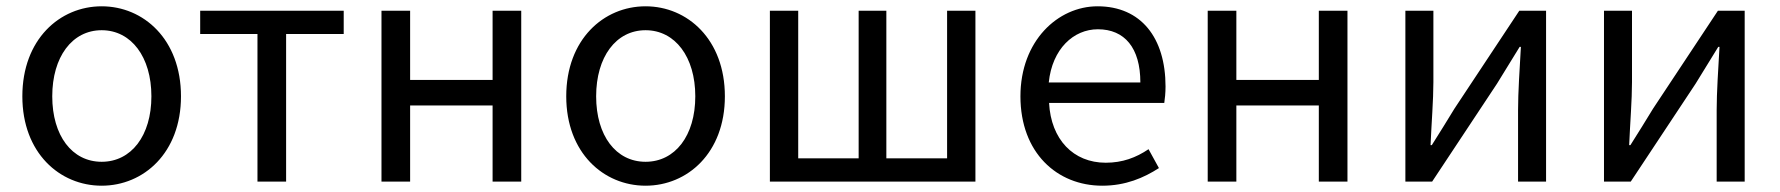

<svg xmlns="http://www.w3.org/2000/svg" viewBox="-20 -577 5655 610"><path d="M303 13C436 13 555 -91 555 -271C555 -452 436 -557 303 -557C170 -557 51 -452 51 -271C51 -91 170 13 303 13ZM303 -63C209 -63 146 -146 146 -271C146 -396 209 -481 303 -481C397 -481 461 -396 461 -271C461 -146 397 -63 303 -63Z M798 0H889V-469H1072V-543H616V-469H798Z M1192 0H1283V-242H1545V0H1636V-543H1545V-323H1283V-543H1192Z M2031 13C2164 13 2283 -91 2283 -271C2283 -452 2164 -557 2031 -557C1898 -557 1779 -452 1779 -271C1779 -91 1898 13 2031 13ZM2031 -63C1937 -63 1874 -146 1874 -271C1874 -396 1937 -481 2031 -481C2125 -481 2189 -396 2189 -271C2189 -146 2125 -63 2031 -63Z M2426 0H3079V-543H2989V-74H2796V-543H2708V-74H2516V-543H2426Z M3482 13C3556 13 3614 -12 3662 -43L3629 -103C3589 -76 3546 -60 3493 -60C3390 -60 3319 -134 3313 -250H3679C3681 -263 3683 -282 3683 -302C3683 -457 3605 -557 3467 -557C3341 -557 3222 -447 3222 -271C3222 -92 3338 13 3482 13ZM3312 -315C3323 -422 3391 -484 3468 -484C3553 -484 3603 -425 3603 -315Z M3817 0H3908V-242H4170V0H4261V-543H4170V-323H3908V-543H3817Z M4445 0H4530L4736 -311C4756 -344 4787 -394 4808 -428H4812C4808 -357 4803 -284 4803 -227V0H4892V-543H4807L4601 -232C4581 -199 4550 -149 4529 -116H4525C4528 -186 4534 -259 4534 -316V-543H4445Z M5076 0H5161L5367 -311C5387 -344 5418 -394 5439 -428H5443C5439 -357 5434 -284 5434 -227V0H5523V-543H5438L5232 -232C5212 -199 5181 -149 5160 -116H5156C5159 -186 5165 -259 5165 -316V-543H5076Z"/></svg>

Font: Noto Sans Japanese Regular
Style: Regular
Weight: 400
Designer: Ryoko NISHIZUKA (kana & ideographs); Paul D. Hunt (Latin, Greek & Cyrillic); Wenlong ZHANG (bopomofo); Sandoll Communica
Foundry: Adobe Systems Incorporated
Version: Version 1.000;PS 1;hotconv 1.0.78;makeotf.lib2.5.61930